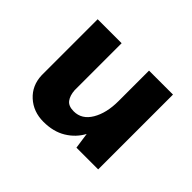

<svg xmlns="http://www.w3.org/2000/svg" viewBox="-105 -605 793 793"><g transform="rotate(45 292.0 -208.0)"><path d="M213 21Q154 21 114 -15.5Q74 -52 72 -110V-437H212V-162Q214 -133 227 -115.5Q240 -98 271 -98Q318 -98 345 -143.5Q372 -189 372 -259V-437H512V0H385L375 -70Q353 -29 312 -4Q271 21 213 21Z"/></g></svg>

Font: Synthetic
Style: Bold
Weight: 700
Designer: Santiago Orozco
Foundry: Typemade
Version: Version 2.000; ttfautohint (v1.8.4.7-5d5b)